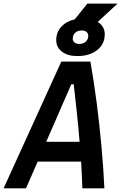

<svg xmlns="http://www.w3.org/2000/svg" viewBox="-48 -1031 664 1051"><path d="M332 -888.7 430.2 -1011.2H595.2L462.9 -888.7ZM-28.3 0 287.6 -693.8H446.8Q465.8 -587.4 481.4 -466.8Q497.1 -346.2 507.8 -225.8Q518.6 -105.5 523.4 0H402.8Q401.9 -33.7 400.1 -70.8Q398.4 -107.9 396 -146.5H158.2L94.2 0ZM205.1 -254.9H387.7Q380.9 -337.4 372.3 -418.7Q363.8 -500 355.5 -569.8H342.3ZM374.5 -724.1Q322.8 -724.1 291.3 -748Q259.8 -772 259.8 -811Q259.8 -864.7 301.3 -897.5Q342.8 -930.2 410.6 -930.2Q462.4 -930.2 493.9 -906.2Q525.4 -882.3 525.4 -843.3Q525.4 -789.6 483.9 -756.8Q442.4 -724.1 374.5 -724.1ZM386.2 -790.5Q408.2 -790.5 421.6 -803Q435.1 -815.4 435.1 -835.4Q435.1 -848.1 425.3 -856.2Q415.5 -864.3 399.4 -864.3Q377 -864.3 363.5 -851.8Q350.1 -839.4 350.1 -818.8Q350.1 -806.2 360.1 -798.3Q370.1 -790.5 386.2 -790.5Z"/></svg>

Font: Cascadia Code NF SemiBold
Style: Italic
Weight: 600
Italic angle: -10°
Monospace: yes
Designer: Aaron Bell
Foundry: Saja Typeworks
Version: Version 2404.023; ttfautohint (v1.8.4)